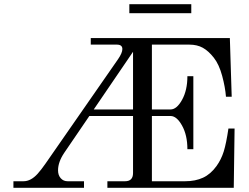

<svg xmlns="http://www.w3.org/2000/svg" viewBox="-20 -894 1187 914"><path d="M595.7 -831.1V-874H890.6V-831.1ZM43.9 0V-31.2H91.8Q127 -31.2 159.2 -66.9Q176.3 -85.9 196.3 -114.7L542 -612.3Q562.5 -642.1 562.5 -660.6Q562.5 -681.6 536.1 -681.6H412.1V-712.9H1074.2L1083 -433.6H1055.7Q1052.2 -478.5 1037.6 -533Q1022.9 -587.4 998 -619.1Q972.7 -651.4 945.6 -666.5Q918.5 -681.6 880.9 -681.6H703.1V-373H792Q821.3 -373 846.7 -418.7Q872.1 -464.4 872.1 -531.2H900.4V-183.6H872.1Q872.1 -250.5 846.7 -296.1Q821.3 -341.8 792 -341.8H703.1V-31.2H861.3Q910.2 -31.2 946.5 -48.1Q982.9 -64.9 1010.7 -103.5Q1033.2 -134.8 1045.2 -173.3Q1057.1 -211.9 1067.4 -282.2H1096.7L1092.8 0H491.2V-31.2H575.2Q613.3 -31.2 613.3 -70.3V-341.8H405.3L286.1 -167Q256.3 -123 256.3 -83Q256.3 -60.1 269 -45.7Q281.7 -31.2 301.8 -31.2H379.9V0ZM426.3 -373H613.3V-647.5Z"/></svg>

Font: Theano Modern
Style: Regular
Weight: 400
Designer: Alexey Kryukov
Version: Version 2.00